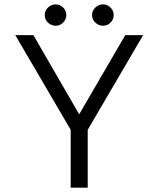

<svg xmlns="http://www.w3.org/2000/svg" viewBox="-20 -860 726 880"><path d="M185 -791Q185 -811 200 -825.5Q215 -840 235 -840Q255 -840 269.5 -825.5Q284 -811 284 -791Q284 -771 269.5 -756.5Q255 -742 235 -742Q215 -742 200 -756.5Q185 -771 185 -791ZM402 -791Q402 -811 417 -825.5Q432 -840 452 -840Q472 -840 486.5 -825.5Q501 -811 501 -791Q501 -771 486.5 -756.5Q472 -742 452 -742Q432 -742 417 -756.5Q402 -771 402 -791ZM304 -265 50 -699H133L343 -336L554 -699H636L382 -265V0H304Z"/></svg>

Font: Prompt Light
Style: Regular
Weight: 300
Designer: Katatrad Team
Foundry: CadsonDemak
Version: Version 1.001